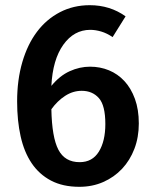

<svg xmlns="http://www.w3.org/2000/svg" viewBox="-20 -705 591 740"><path d="M414 -562Q392 -577 370 -583.5Q348 -590 328 -590Q265 -590 224 -532.5Q183 -475 178 -374Q210 -413 248.5 -430.5Q287 -448 327 -448Q366 -448 400 -434Q434 -420 459.5 -392.5Q485 -365 500 -324Q515 -283 515 -229Q515 -176 498 -131.5Q481 -87 450.5 -54.5Q420 -22 378 -3.5Q336 15 286 15Q222 15 176.5 -9Q131 -33 102 -76Q73 -119 59.5 -179.5Q46 -240 46 -314Q46 -397 66 -465.5Q86 -534 122.5 -582.5Q159 -631 211 -658Q263 -685 326 -685Q404 -685 464 -642ZM295 -355Q261 -355 231 -335.5Q201 -316 178 -284Q180 -176 205 -128Q230 -80 287 -80Q336 -80 361 -120.5Q386 -161 386 -227Q386 -299 361 -327Q336 -355 295 -355Z"/></svg>

Font: Qnwhxotralxmqkhsjrfbfhwcoqn
Style: Regular
Weight: 500
Designer: Carrois Corporate & Edenspiekermann
Foundry: Carrois Corporate GbR & Edenspiekermann AG
Version: Version 2.001